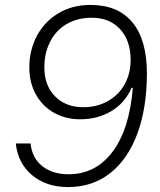

<svg xmlns="http://www.w3.org/2000/svg" viewBox="-20 -749 650 779"><path d="M576 -451Q576 -312 537.5 -207.5Q499 -103 427 -46.5Q355 10 257 10Q168 10 110.5 -38Q53 -86 44 -167H104Q110 -108 151.5 -75Q193 -42 258 -42Q368 -42 436.5 -133Q505 -224 519 -392L514 -393Q487 -331 431.5 -298Q376 -265 305 -265Q247 -265 200 -291Q153 -317 126 -365Q99 -413 99 -475Q99 -546 130 -604Q161 -662 217.5 -695.5Q274 -729 347 -729Q459 -729 517.5 -658Q576 -587 576 -451ZM160 -475Q160 -402 203.5 -358Q247 -314 318 -314Q373 -314 417 -338.5Q461 -363 485.5 -406.5Q510 -450 510 -506Q510 -584 467.5 -630.5Q425 -677 352 -677Q295 -677 251.5 -652Q208 -627 184 -581Q160 -535 160 -475Z"/></svg>

Font: Mona Sans Light
Style: Italic
Weight: 300
Italic angle: -11.7°
Designer: Deni Anggara
Foundry: GitHub
Version: Version 2.000